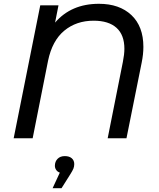

<svg xmlns="http://www.w3.org/2000/svg" viewBox="-20 -728 838 1011"><path d="M735 -481Q735 -442 726 -398L646 0H547L627 -402Q635 -442 635 -471Q635 -544 593.5 -581.5Q552 -619 473 -619Q382 -619 318.5 -566.5Q255 -514 233 -408L152 0H52L192 -700H288L270 -609Q355 -708 501 -708Q609 -708 672 -648.5Q735 -589 735 -481ZM371 136Q371 149 366.5 160Q362 171 350 190L304 263H257L295 181Q283 177 276 167Q269 157 269 145Q269 123 283 108.5Q297 94 321 94Q345 94 358 105.5Q371 117 371 136Z"/></svg>

Font: Montserrat Alternates Medium
Style: Italic
Weight: 500
Italic angle: -11.3°
Designer: Julieta Ulanovsky
Foundry: Julieta Ulanovsky
Version: Version 7.200